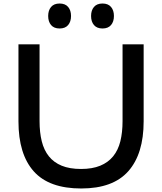

<svg xmlns="http://www.w3.org/2000/svg" viewBox="-20 -1062 922 1092"><path d="M628 -971Q628 -939 611.5 -919.5Q595 -900 563 -900Q531 -900 514.5 -919.5Q498 -939 498 -971Q498 -1003 514.5 -1022.5Q531 -1042 563 -1042Q595 -1042 611.5 -1022.5Q628 -1003 628 -971ZM384 -971Q384 -939 367.5 -919.5Q351 -900 319 -900Q287 -900 270.5 -919.5Q254 -939 254 -971Q254 -1003 270.5 -1022.5Q287 -1042 319 -1042Q351 -1042 367.5 -1022.5Q384 -1003 384 -971ZM797 -372Q797 -187 710 -88.5Q623 10 442 10Q259 10 172 -87.5Q85 -185 85 -372V-810H205V-373Q205 -309 217.5 -258.5Q230 -208 258 -173Q286 -138 331 -119.5Q376 -101 441 -101Q505 -101 550 -119.5Q595 -138 623.5 -173Q652 -208 664.5 -258.5Q677 -309 677 -373V-810H797Z"/></svg>

Font: TypoPRO Sinkin Sans
Style: 500 Medium
Weight: 500
Designer: Keith Bates
Foundry: K-Type
Version: Sinkin Sans (version 1.0)  by Keith Bates   •   © 2014   www